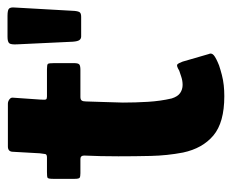

<svg xmlns="http://www.w3.org/2000/svg" viewBox="-73 -544 617 511"><g transform="rotate(-90 235.5 -288.5)"><path d="M235 0Q165 0 130.5 -29Q96 -58 85 -110Q77 -152 76 -195.5Q75 -239 75 -282Q75 -310 75.5 -329Q76 -348 77 -373Q77 -383 68 -383H30Q21 -383 18 -385Q15 -387 15 -399V-455Q15 -469 18 -470.5Q21 -472 33 -472H72Q80 -472 81 -476.5Q82 -481 83 -491L87 -562Q87 -576 101 -576H215Q221 -576 226.5 -572Q232 -568 231 -562L226 -490Q225 -477 226.5 -474.5Q228 -472 234 -472H307Q319 -472 321 -469.5Q323 -467 323 -453V-400Q323 -389 319.5 -386Q316 -383 305 -383H233Q226 -383 223.5 -379.5Q221 -376 221 -368Q220 -345 219.5 -320.5Q219 -296 218 -270Q218 -237 220 -203.5Q222 -170 229 -140Q234 -124 243.5 -117.5Q253 -111 265 -111Q276 -111 286.5 -114.5Q297 -118 303 -120Q316 -128 319.5 -125Q323 -122 327 -111L347 -42Q351 -34 344 -28Q337 -22 317 -14Q305 -10 291.5 -6.5Q278 -3 264 -1.5Q250 0 235 0ZM394 -381Q388 -381 384.5 -385.5Q381 -390 380 -403L373 -551Q372 -568 376 -572.5Q380 -577 393 -577H449Q465 -577 468.5 -572.5Q472 -568 471 -558L462 -399Q461 -388 458 -384.5Q455 -381 446 -381Z"/></g></svg>

Font: Glory Thin ExtraBold
Style: Regular
Weight: 800
Version: Version 1.011